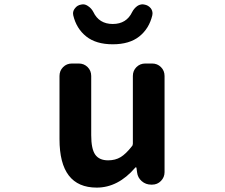

<svg xmlns="http://www.w3.org/2000/svg" viewBox="-20 -853 1040 887"><path d="M426.8 13.7Q254.9 13.7 254.9 -210V-502Q254.9 -526.4 271.5 -543Q288.1 -559.6 312.5 -559.6H343.8Q368.2 -559.6 384.8 -543Q401.4 -526.4 401.4 -502V-228.5Q401.4 -165 419.9 -138.7Q438.5 -112.3 479.5 -112.3Q512.7 -112.3 537.1 -127Q561.5 -141.6 588.9 -176.8Q593.8 -181.6 593.8 -189.5V-502Q593.8 -526.4 610.4 -543Q627 -559.6 651.4 -559.6H682.6Q707 -559.6 723.6 -543Q740.2 -526.4 740.2 -502V-57.6Q740.2 -34.2 723.6 -17.1Q707 0 682.6 0H678.7Q653.3 0 634.8 -16.1Q616.2 -32.2 613.3 -56.6L610.4 -78.1Q609.4 -80.1 607.4 -80.1Q605.5 -80.1 604.5 -78.1Q525.4 13.7 426.8 13.7ZM501 -648.4Q423.8 -648.4 378.4 -684.6Q333 -720.7 318.4 -782.2Q317.4 -787.1 317.4 -791Q317.4 -803.7 326.2 -814.5Q336.9 -829.1 355.5 -832Q359.4 -833 363.3 -833Q376 -833 387.7 -824.2Q402.3 -814.5 411.1 -797.9Q437.5 -742.2 501 -742.2Q564.5 -742.2 590.8 -797.9Q599.6 -814.5 614.3 -825.2Q626 -833 639.6 -833Q642.6 -833 646.5 -832Q665 -829.1 676.8 -814.5Q684.6 -803.7 684.6 -791Q684.6 -787.1 683.6 -782.2Q668.9 -720.7 623.5 -684.6Q578.1 -648.4 501 -648.4Z"/></svg>

Font: Gen Jyuu Gothic Monospace Bold
Style: Bold
Weight: 700
Designer: [Source Han Sans]
Ryoko NISHIZUKA  (kana & ideographs); Paul D. Hunt (Latin, Greek & Cyrillic); Wenlong ZHANG  (bopomofo
Version: Version 1.002.20150607